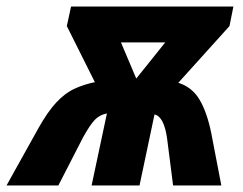

<svg xmlns="http://www.w3.org/2000/svg" viewBox="-85 -569 744 589"><path d="M33 -176Q61 -226 87.5 -254.5Q114 -283 143 -296.5Q172 -310 206 -317L120 -489L133 -549H631L619 -489L462 -315Q504 -302 527 -263.5Q550 -225 563 -161L594 0H446L428 -141Q419 -211 389 -218L343 0H196L243 -221Q221 -217 206 -201.5Q191 -186 170 -148L94 0H-65ZM333 -328 422 -439H286Z"/></svg>

Font: Noto Sans ExtraBold
Style: Italic
Weight: 800
Italic angle: -12°
Designer: Monotype Design Team
Foundry: Monotype Imaging Inc.
Version: Version 2.013; ttfautohint (v1.8.4.7-5d5b)